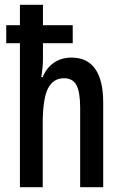

<svg xmlns="http://www.w3.org/2000/svg" viewBox="-20 -780 510 800"><path d="M63 0V-600H6V-675H63V-760H159V-675H283V-600H159V-536Q159 -499 152 -459H158Q174 -498 205 -519Q236 -540 278 -540Q344 -540 377 -492.5Q410 -445 410 -353V0H314V-331Q314 -396 298.5 -425Q283 -454 247 -454Q201 -454 179.5 -410.5Q158 -367 158 -264V0Z"/></svg>

Font: Noto Sans ExtraCondensed Medium
Style: Regular
Weight: 500
Width: 2
Designer: Monotype Design Team
Foundry: Monotype Imaging Inc.
Version: Version 2.013; ttfautohint (v1.8.4.7-5d5b)